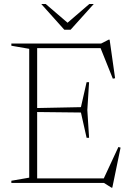

<svg xmlns="http://www.w3.org/2000/svg" viewBox="-20 -886 634 930"><path d="M411.5 -488 403 -353 411.5 -218.5H399.5L372 -341L149 -343.5V-362.5L372 -367L399.5 -488ZM537.5 -507 526.5 -505 463.5 -662 492.5 -653H122.5V-675H469.5L506.5 -694H511ZM476.5 -8.5 553.5 -174 564 -171 524 23H520L483.5 0H122.5V-22H503ZM35 0V-10.5L121.5 -25.5V-649.5L35 -664.5V-675H160V0ZM317 -767.5H297.5L412.5 -866.5H434L322 -742H291.5L180 -866.5H201.5Z"/></svg>

Font: Newsreader 24pt ExtraLight
Style: Regular
Weight: 250
Designer: Hugues Gentile
Foundry: Production Type
Version: Version 1.003